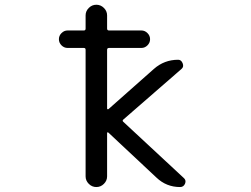

<svg xmlns="http://www.w3.org/2000/svg" viewBox="-20 -794 1040 794"><path d="M259.8 -595.7Q245.1 -595.7 234.4 -606.4Q223.6 -617.2 223.6 -631.8Q223.6 -646.5 234.4 -657.2Q245.1 -668 259.8 -668H327.1Q334 -668 334 -675.8V-730.5Q334 -748 347.2 -761.2Q360.4 -774.4 378.4 -774.4Q396.5 -774.4 409.7 -761.2Q422.9 -748 422.9 -730.5V-675.8Q422.9 -668 430.7 -668H564.5Q579.1 -668 589.8 -657.2Q600.6 -646.5 600.6 -631.8Q600.6 -617.2 589.8 -606.4Q579.1 -595.7 564.5 -595.7H430.7Q422.9 -595.7 422.9 -587.9V-345.7Q422.9 -342.8 424.8 -342.3Q426.8 -341.8 428.7 -342.8L616.2 -508.8Q659.2 -546.9 716.8 -546.9Q729.5 -546.9 735.4 -532.2Q741.2 -517.6 730.5 -508.8L490.2 -299.8Q484.4 -294.9 490.2 -290L739.3 -58.6Q747.1 -51.8 747.1 -43.9Q747.1 -39.1 745.1 -34.2Q739.3 -20.5 724.6 -20.5Q668 -20.5 627 -59.6L427.7 -246.1Q426.8 -247.1 424.8 -246.6Q422.9 -246.1 422.9 -244.1V-64.5Q422.9 -46.9 409.7 -33.7Q396.5 -20.5 378.4 -20.5Q360.4 -20.5 347.2 -33.7Q334 -46.9 334 -64.5V-587.9Q334 -595.7 327.1 -595.7Z"/></svg>

Font: Rounded Mgen+ 1m regular
Style: Regular
Weight: 400
Designer: [Source Han Sans]
Ryoko NISHIZUKA  (kana & ideographs); Paul D. Hunt (Latin, Greek & Cyrillic); Wenlong ZHANG  (bopomofo
Version: Version 1.059.20150602